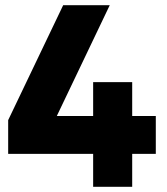

<svg xmlns="http://www.w3.org/2000/svg" viewBox="-20 -720 642 740"><path d="M339 0V-127H11.5V-257L223.5 -700H403L199 -273H339V-403.5H489.5V-273H580.5V-127H489.5V0Z"/></svg>

Font: Geologica Thin Roman ExtraBold
Style: Regular
Weight: 800
Version: Version 1.010;gftools[0.9.28]